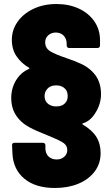

<svg xmlns="http://www.w3.org/2000/svg" viewBox="-20 -728 559 956"><path d="M42 37 40 -5Q40 -17 52 -17H194Q199 -17 202.5 -13.5Q206 -10 206 -5V10Q206 36 221.5 51Q237 66 262 66Q285 66 300 52.5Q315 39 315 19Q315 -4 294.5 -17.5Q274 -31 217 -54L193 -64Q142 -84 112.5 -102.5Q83 -121 63 -149Q36 -187 36 -240Q36 -296 67 -339Q88 -369 124 -385Q130 -388 124 -391Q86 -413 62.5 -447.5Q39 -482 39 -530Q39 -579 67.5 -619.5Q96 -660 146.5 -684Q197 -708 261 -708Q323 -708 372 -685.5Q421 -663 449.5 -622Q478 -581 478 -528V-501Q478 -496 474.5 -492.5Q471 -489 466 -489H324Q319 -489 315.5 -492.5Q312 -496 312 -501V-510Q312 -535 297 -550.5Q282 -566 258 -566Q236 -566 220.5 -552.5Q205 -539 205 -517Q205 -488 230.5 -472.5Q256 -457 310 -439Q354 -424 385 -409.5Q416 -395 438 -373Q483 -330 483 -260Q483 -210 455 -166Q430 -125 393 -114Q390 -113 390 -111.5Q390 -110 392 -108Q439 -80 460 -46Q481 -12 481 34Q481 87 451 126.5Q421 166 369.5 187Q318 208 254 208Q157 208 101.5 162Q46 116 42 37ZM307 -218Q317 -229 317 -250Q317 -270 307 -283Q290 -303 260 -303Q228 -303 212 -281Q202 -268 202 -250Q202 -230 213 -217Q230 -198 260 -198Q292 -198 307 -218Z"/></svg>

Font: BARLOWEXTRABOLD
Style: Regular
Weight: 800
Designer: Jeremy Tribby
Foundry: Tribby Type
Version: Version 1.422